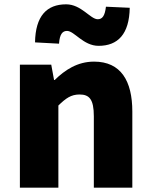

<svg xmlns="http://www.w3.org/2000/svg" viewBox="-20 -868 698 888"><path d="M72 0H250V-380C284 -413 308 -431 348 -431C393 -431 414 -409 414 -330V0H592V-352C592 -494 539 -583 415 -583C338 -583 280 -544 233 -498H230L217 -569H72ZM436 -656C525 -656 578 -710 580 -832L470 -837C465 -794 453 -779 432 -779C398 -779 356 -848 286 -848C196 -848 144 -794 142 -672L253 -666C256 -710 269 -725 290 -725C324 -725 365 -656 436 -656Z"/></svg>

Font: Noto Sans JP Black
Style: Regular
Weight: 900
Designer: Ryoko NISHIZUKA 西塚涼子 (kana, bopomofo & ideographs); Paul D. Hunt (Latin, Greek & Cyrillic); Sandoll Communications 산돌커뮤니
Foundry: Adobe
Version: Version 2.002;hotconv 1.0.116;makeotfexe 2.5.65601